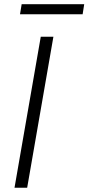

<svg xmlns="http://www.w3.org/2000/svg" viewBox="-20 -884 416 904"><path d="M376.5 -864.3H82L74.2 -816.9H369.1ZM231.4 -710.9H171.9L48.3 0H107.9Z"/></svg>

Font: Roboto Light
Style: Italic
Weight: 300
Italic angle: -12°
Designer: Google
Version: Version 2.137; 2017